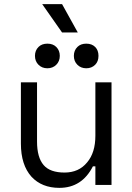

<svg xmlns="http://www.w3.org/2000/svg" viewBox="-20 -894 636 928"><path d="M441 -90H429Q376 14 267 14Q182 14 132 -40Q81 -97 81 -200V-496H159V-210Q159 -133 191 -96Q222 -60 292 -60Q361 -60 401 -109Q441 -156 441 -238V-496H519V0H441ZM440 -581Q423 -564 397 -564Q371 -564 354 -581Q337 -598 337 -624Q337 -650 354 -667Q370 -683 397 -683Q424 -683 440 -667Q456 -651 456 -624Q456 -597 440 -581ZM166 -667Q182 -683 209 -683Q236 -683 252 -667Q269 -650 269 -624Q269 -598 252 -581Q235 -564 209 -564Q183 -564 166 -581Q149 -598 149 -624Q149 -650 166 -667ZM356 -737H280L184 -874H280Z"/></svg>

Font: Rilu
Style: Regular
Weight: 500
Designer: Alí Sinisterra
Foundry: Alí Sinisterra
Version: 0.1